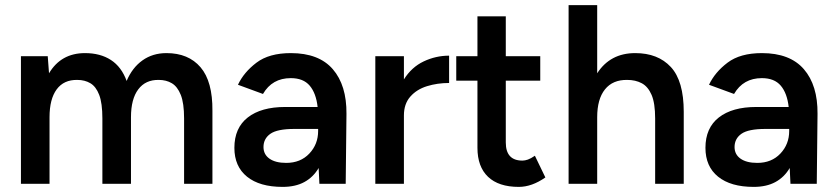

<svg xmlns="http://www.w3.org/2000/svg" viewBox="-20 -720 3273 752"><path d="M62 0V-500H167L172 -433Q219 -512 313 -512Q373 -512 414.5 -485Q456 -458 476 -403Q498 -455 538 -483.5Q578 -512 632 -512Q718 -512 765.5 -456.5Q813 -401 812 -286V0H701V-256Q701 -316 688 -348.5Q675 -381 653 -394Q631 -407 602 -407Q550 -408 521.5 -370Q493 -332 493 -261V0H381V-256Q381 -316 368.5 -348.5Q356 -381 334 -394Q312 -407 283 -407Q230 -408 202 -370Q174 -332 174 -261V0Z M1087 12Q997 12 947.5 -28Q898 -68 898 -141Q898 -219 950.5 -260Q1003 -301 1097 -301H1224Q1218 -355 1193 -384.5Q1168 -414 1119 -414Q1046 -414 1010 -352L912 -388Q935 -437 984.5 -474.5Q1034 -512 1119 -512Q1229 -512 1283.5 -449Q1338 -386 1337 -274L1334 0H1231L1228 -62Q1207 -26 1172 -7Q1137 12 1087 12ZM1101 -82Q1157 -82 1191.5 -118.5Q1226 -155 1226 -207V-215H1133Q1066 -215 1039 -196Q1012 -177 1012 -144Q1012 -115 1035.5 -98.5Q1059 -82 1101 -82Z M1450 0V-500H1562V-409Q1592 -457 1639.5 -479.5Q1687 -502 1739 -502V-395Q1693 -395 1652.5 -382.5Q1612 -370 1587 -341.5Q1562 -313 1562 -268V0Z M2012 12Q1933 12 1891.5 -27.5Q1850 -67 1850 -141V-404H1767V-500H1850V-656H1961V-500H2096V-404H1961V-162Q1961 -91 2026 -91Q2036 -91 2047.5 -95Q2059 -99 2075 -110L2116 -25Q2063 12 2012 12Z M2207 0V-700H2319V-433Q2370 -512 2468 -512Q2557 -512 2607.5 -457.5Q2658 -403 2658 -282V0H2546V-256Q2546 -316 2532 -348.5Q2518 -381 2493.5 -394Q2469 -407 2437 -407Q2380 -408 2349.5 -370Q2319 -332 2319 -261V0Z M2932 12Q2842 12 2792.5 -28Q2743 -68 2743 -141Q2743 -219 2795.5 -260Q2848 -301 2942 -301H3069Q3063 -355 3038 -384.5Q3013 -414 2964 -414Q2891 -414 2855 -352L2757 -388Q2780 -437 2829.5 -474.5Q2879 -512 2964 -512Q3074 -512 3128.5 -449Q3183 -386 3182 -274L3179 0H3076L3073 -62Q3052 -26 3017 -7Q2982 12 2932 12ZM2946 -82Q3002 -82 3036.5 -118.5Q3071 -155 3071 -207V-215H2978Q2911 -215 2884 -196Q2857 -177 2857 -144Q2857 -115 2880.5 -98.5Q2904 -82 2946 -82Z"/></svg>

Font: Figtree SemiBold
Style: Regular
Weight: 600
Designer: Erik Kennedy
Foundry: Erik Kennedy
Version: Version 2.001; ttfautohint (v1.8.4.7-5d5b);gftools[0.9.27]